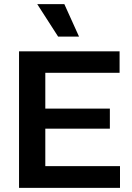

<svg xmlns="http://www.w3.org/2000/svg" viewBox="-20 -908 637 928"><path d="M72 0V-660H199V0ZM155 0V-105H560V0ZM155 -286V-383H511V-286ZM155 -556V-660H558V-556ZM261 -731 160 -888H291L362 -731Z"/></svg>

Font: Bricolage Grotesque 28pt SemiBold
Style: Regular
Weight: 600
Version: Version 1.001;gftools[0.9.33.dev8+g029e19f]